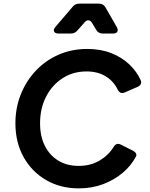

<svg xmlns="http://www.w3.org/2000/svg" viewBox="-20 -1027 830 1059"><path d="M414 12Q314 12 235 -33.5Q156 -79 110.5 -160Q65 -241 65 -347Q65 -432 94.5 -506Q124 -580 177 -636.5Q230 -693 302.5 -725Q375 -757 461 -757Q535 -757 593.5 -734Q652 -711 693 -672Q734 -633 755 -587Q767 -561 739 -548L668 -517Q643 -506 629 -533Q607 -579 563 -606Q519 -633 457 -633Q383 -633 325 -595.5Q267 -558 234 -493.5Q201 -429 201 -347Q201 -275 227.5 -222.5Q254 -170 301.5 -141Q349 -112 414 -112Q479 -112 528.5 -141Q578 -170 607 -217Q622 -242 647 -229L713 -196Q740 -181 729 -162Q703 -113 657 -74Q611 -35 549.5 -11.5Q488 12 414 12ZM303 -842Q284 -842 278.5 -853Q273 -864 286 -879L381 -990Q394 -1007 418 -1007H526Q550 -1007 562 -986L624 -878Q633 -862 627 -852Q621 -842 603 -842H547Q522 -842 511 -862L488 -900Q480 -914 468.5 -915Q457 -916 447 -904L407 -859Q393 -842 370 -842Z"/></svg>

Font: Pitagon Sans Text Bold
Style: Italic
Weight: 700
Italic angle: -8°
Designer: Travis Tran
Foundry: Pitagon
Version: Version 1.001; ttfautohint (v1.8.4.7-5d5b);gftools[0.9.26]